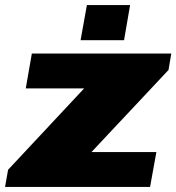

<svg xmlns="http://www.w3.org/2000/svg" viewBox="-43 -740 698 760"><path d="M-23 0 -11 -68 290 -390H59L83 -528H635L624 -463L319 -138H576L551 0ZM276 -581 301 -720H472L448 -581Z"/></svg>

Font: Archivo SemiExpanded Black
Style: Italic
Weight: 900
Width: 6
Italic angle: -10°
Designer: Hector Gatti
Foundry: Omnibus-Type
Version: Version 2.001